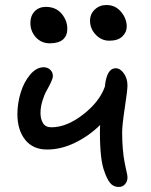

<svg xmlns="http://www.w3.org/2000/svg" viewBox="-20 -763 598 759"><path d="M412.1 -602.1Q381.3 -602.1 358.6 -625.7Q335.9 -649.4 335.9 -681.2Q335.9 -707.5 354.7 -725.3Q373.5 -743.2 400.9 -743.2Q436 -743.2 458.5 -716.3Q481 -689.5 481 -658.2Q481 -635.7 463.6 -618.9Q446.3 -602.1 412.1 -602.1ZM176.8 -591.8Q143.6 -591.8 121.8 -615.5Q100.1 -639.2 100.1 -672.9Q100.1 -700.2 116.9 -718Q133.8 -735.8 161.1 -735.8Q200.7 -735.8 223.4 -709Q246.1 -682.1 246.1 -648.9Q246.1 -622.1 229 -606.9Q211.9 -591.8 176.8 -591.8ZM166 -171.9Q109.9 -171.9 79.3 -210.7Q48.8 -249.5 48.8 -312Q48.8 -354 61.5 -396Q74.2 -438 98.9 -467.5Q123.5 -497.1 152.8 -497.1Q168 -497.1 178.5 -487.3Q189 -477.5 189 -462.9Q189 -453.6 181.4 -437.5Q173.8 -421.4 164.6 -405.3Q155.3 -389.2 147.7 -364.5Q140.1 -339.8 140.1 -315.9Q140.1 -292.5 150.1 -276.1Q160.2 -259.8 183.1 -259.8Q243.2 -259.8 307.9 -309.8Q372.6 -359.9 394 -418.9Q395 -420.9 395 -424.8Q402.8 -493.2 437 -493.2Q455.1 -493.2 469.5 -473.1Q483.9 -453.1 483.9 -424.8Q483.9 -406.2 473.4 -337.4Q462.9 -268.6 462.9 -240.2Q462.9 -170.4 473.1 -118.2Q475.1 -107.4 478 -95Q481 -82.5 482.4 -74.7Q483.9 -66.9 483.9 -61Q483.9 -46.4 474.6 -35.2Q465.3 -23.9 449.2 -23.9Q428.2 -23.9 415.5 -39.6Q402.8 -55.2 393.1 -84Q375 -129.4 375 -240.2Q375 -259.3 376 -269Q331.1 -225.1 276.1 -198.5Q221.2 -171.9 166 -171.9Z"/></svg>

Font: Shantell Sans Irregular Bouncy
Style: Regular
Weight: 400
Designer: Stephen Nixon, Anya Danilova, Shantell Martin
Foundry: Arrow Type
Version: Version 1.006;[9816181b4]